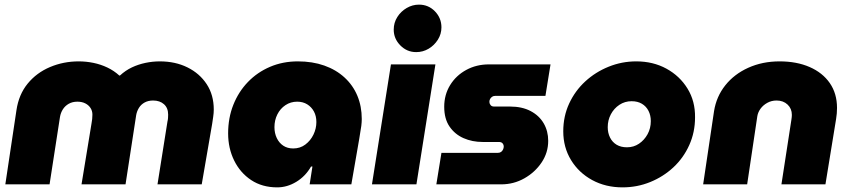

<svg xmlns="http://www.w3.org/2000/svg" viewBox="-20 -796 3669 829"><path d="M3 0 51 -320Q61 -388 99.5 -435Q138 -482 196 -506.5Q254 -531 320 -531Q352 -531 383.5 -524.5Q415 -518 443.5 -504.5Q472 -491 495 -470H498Q522 -492 549.5 -505Q577 -518 608 -524.5Q639 -531 670 -531Q737 -531 789.5 -505Q842 -479 872.5 -432.5Q903 -386 903 -323Q903 -308 900.5 -291.5Q898 -275 896 -261L851 0H660L703 -271Q705 -279 705.5 -286.5Q706 -294 706 -301Q706 -330 688 -346Q670 -362 641 -362Q620 -362 604.5 -353.5Q589 -345 580 -330.5Q571 -316 568 -299L522 0H332L375 -262Q377 -271 378 -282Q379 -293 379 -301Q379 -317 371 -329.5Q363 -342 348.5 -349.5Q334 -357 314 -357Q293 -357 277 -348Q261 -339 251.5 -324Q242 -309 239 -291L194 0Z M1177 13Q1112 13 1064.5 -18.5Q1017 -50 991 -103Q965 -156 965 -220Q965 -287 987.5 -343.5Q1010 -400 1050.5 -442Q1091 -484 1146 -507.5Q1201 -531 1266 -531Q1329 -531 1380 -513Q1431 -495 1467.5 -461.5Q1504 -428 1523 -382.5Q1542 -337 1542 -282Q1542 -269 1540 -252.5Q1538 -236 1531 -196L1497 0H1317L1329 -77H1323Q1299 -35 1259.5 -11Q1220 13 1177 13ZM1246 -155Q1276 -155 1298.5 -172Q1321 -189 1333.5 -215Q1346 -241 1346 -269Q1346 -295 1335.5 -314.5Q1325 -334 1306.5 -345.5Q1288 -357 1263 -357Q1235 -357 1212.5 -342Q1190 -327 1177.5 -302Q1165 -277 1165 -247Q1165 -221 1175 -200Q1185 -179 1203 -167Q1221 -155 1246 -155Z M1586 0 1668 -518H1860L1778 0ZM1777 -571Q1737 -571 1708.5 -600Q1680 -629 1680 -668Q1680 -698 1695.5 -722.5Q1711 -747 1736 -761.5Q1761 -776 1789 -776Q1830 -776 1858 -747Q1886 -718 1886 -678Q1886 -649 1870.5 -624.5Q1855 -600 1830.5 -585.5Q1806 -571 1777 -571Z M1864 0 1886 -136H2129Q2138 -136 2143.5 -140Q2149 -144 2152 -150.5Q2155 -157 2155 -163Q2155 -171 2150 -177Q2145 -183 2134 -183H2064Q2019 -183 1981.5 -199.5Q1944 -216 1921 -249.5Q1898 -283 1898 -335Q1898 -387 1923.5 -428.5Q1949 -470 1993 -494Q2037 -518 2091 -518H2357L2335 -382H2118Q2110 -382 2104.5 -378Q2099 -374 2096 -368.5Q2093 -363 2093 -356Q2093 -349 2098 -342.5Q2103 -336 2113 -336H2182Q2234 -336 2271 -316.5Q2308 -297 2327.5 -263.5Q2347 -230 2347 -188Q2347 -137 2318.5 -94.5Q2290 -52 2244 -26Q2198 0 2144 0Z M2668 13Q2595 13 2537 -18.5Q2479 -50 2445.5 -105Q2412 -160 2412 -229Q2412 -294 2437.5 -349Q2463 -404 2507 -444.5Q2551 -485 2608 -508Q2665 -531 2727 -531Q2800 -531 2857.5 -499.5Q2915 -468 2948.5 -413.5Q2982 -359 2981 -289Q2981 -225 2956 -169.5Q2931 -114 2887.5 -73.5Q2844 -33 2787.5 -10Q2731 13 2668 13ZM2687 -160Q2716 -160 2739 -175.5Q2762 -191 2776 -216.5Q2790 -242 2790 -273Q2790 -298 2780 -317.5Q2770 -337 2751.5 -348Q2733 -359 2707 -359Q2678 -359 2654.5 -343.5Q2631 -328 2617.5 -302.5Q2604 -277 2604 -247Q2604 -222 2614 -202Q2624 -182 2642.5 -171Q2661 -160 2687 -160Z M3016 0 3063 -316Q3073 -379 3111.5 -427.5Q3150 -476 3211 -503.5Q3272 -531 3346 -531Q3420 -531 3476 -506.5Q3532 -482 3563 -437Q3594 -392 3594 -330Q3594 -319 3593 -306Q3592 -293 3590 -282L3544 0H3354L3397 -279Q3398 -284 3398.5 -290.5Q3399 -297 3399 -300Q3399 -327 3380.5 -344.5Q3362 -362 3333 -362Q3311 -362 3293 -352Q3275 -342 3264 -327Q3253 -312 3250 -295L3206 0Z"/></svg>

Font: MuseoModerno Thin Black
Style: Italic
Weight: 900
Italic angle: -9°
Version: Version 1.003